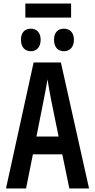

<svg xmlns="http://www.w3.org/2000/svg" viewBox="-20 -1071 540 1091"><path d="M124 -971H384V-1051H124ZM343 -780C377 -780 400 -803 400 -845C400 -886 377 -908 343 -908C310 -908 287 -888 287 -845C287 -802 310 -780 343 -780ZM155 -780C188 -780 211 -803 211 -845C211 -886 188 -908 155 -908C123 -908 99 -888 99 -845C99 -802 123 -780 155 -780ZM14 0H128L167 -194H334L374 0H486L326 -716H171ZM227 -496C234 -530 244 -584 250 -620C255 -584 265 -533 272 -496L313 -295H187Z"/></svg>

Font: Noto Sans Mono ExtraCondensed SemiBold
Style: Regular
Weight: 600
Width: 2
Designer: Monotype Design Team
Foundry: Monotype Imaging Inc.
Version: Version 2.014